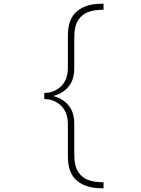

<svg xmlns="http://www.w3.org/2000/svg" viewBox="-20 -827 750 1021"><path d="M216.5 -300H215.5V-333H216.5Q268 -333 304.5 -368Q341 -403 341 -467.5V-638Q341 -726.5 389 -766.8Q437 -807 518 -807H530.5V-775H524Q482 -775 448.5 -762.8Q415 -750.5 395 -718.8Q375 -687 375 -629V-465.5Q375 -413.5 355.5 -382.2Q336 -351 309.5 -335.8Q283 -320.5 261.5 -316.5Q283 -312.5 309.5 -297.2Q336 -282 355.5 -250.8Q375 -219.5 375 -167.5V-4Q375 54 395 85.8Q415 117.5 448.5 129.8Q482 142 524 142H530.5V174H518Q437 174 389 133.8Q341 93.5 341 5V-165.5Q341 -230 304.5 -265Q268 -300 216.5 -300Z"/></svg>

Font: League Mono Thin
Style: Regular
Weight: 100
Width: 6
Designer: Tyler Finck
Foundry: The League of Moveable Type / Tyler Finck
Version: Version 2.300;RELEASE